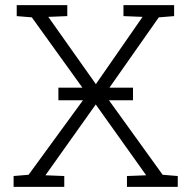

<svg xmlns="http://www.w3.org/2000/svg" viewBox="-20 -731 748 751"><path d="M33.2 0V-42.5L91.8 -47.4L321.3 -361.8L104.5 -663.1L45.4 -668V-710.9H243.2V-668L168.9 -665L355 -401.9L537.6 -665L462.9 -668V-710.9H661.1V-668L601.1 -663.1L389.6 -361.8L616.2 -47.4L675.3 -42.5V0H476.6V-42.5L551.8 -45.4L354.5 -322.3L157.7 -45.4L231.4 -42.5V0ZM208.4 -338.9V-388.2H500.2V-338.9Z"/></svg>

Font: Roboto Slab Light
Style: Regular
Weight: 300
Designer: Google
Version: Version 2.000; ttfautohint (v1.8.1.43-b0c9)